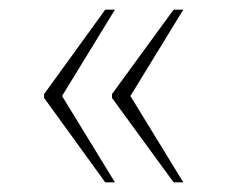

<svg xmlns="http://www.w3.org/2000/svg" viewBox="-20 -468 466 396"><path d="M338 -92H358L249 -270L358 -448H338L211 -274V-266ZM197 -92H217L108 -270L217 -448H197L71 -274V-266Z"/></svg>

Font: Noto Serif Tamil SemiCondensed Thin
Style: Regular
Weight: 100
Width: 4
Designer: Indian Type Foundry, Tom Grace, and the Monotype Design Team
Foundry: Monotype Imaging Inc.
Version: Version 2.004